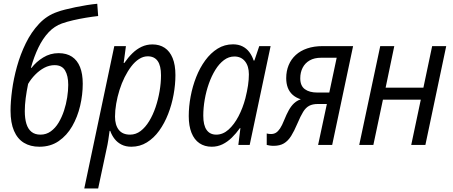

<svg xmlns="http://www.w3.org/2000/svg" viewBox="-20 -785 2455 1040"><path d="M193.4 9.8Q144.5 9.8 109.6 -11.5Q74.7 -32.7 55.9 -76.2Q37.1 -119.6 37.1 -185.5Q37.1 -233.9 45.4 -296.4Q53.7 -358.9 72 -424.8Q90.3 -490.7 119.9 -551Q149.4 -611.3 191.7 -656.2Q233.9 -701.2 290 -720.2Q306.6 -726.6 332.8 -733.2Q358.9 -739.7 389.2 -746.1Q419.4 -752.4 450.2 -757.3Q481 -762.2 506.8 -764.6L511.7 -698.2Q481 -694.8 445.6 -689Q410.2 -683.1 376.2 -675.3Q342.3 -667.5 314.9 -657.7Q274.9 -643.6 243.4 -610.1Q211.9 -576.7 188.2 -527.8Q164.6 -479 147.5 -418L150.9 -417.5Q175.8 -450.2 213.9 -473.6Q252 -497.1 297.4 -497.1Q340.8 -497.1 369.9 -477.8Q398.9 -458.5 413.6 -421.6Q428.2 -384.8 428.2 -331.5Q428.2 -272 414.1 -211.7Q399.9 -151.4 371.1 -101.3Q342.3 -51.3 298.1 -20.8Q253.9 9.8 193.4 9.8ZM199.2 -55.7Q230.5 -55.7 255.1 -73.5Q279.8 -91.3 297.4 -120.6Q314.9 -149.9 326.7 -185.5Q338.4 -221.2 344 -257.6Q349.6 -293.9 349.6 -325.2Q349.6 -374.5 332.5 -403.3Q315.4 -432.1 275.9 -432.1Q247.1 -432.1 220.2 -418Q193.4 -403.8 170.7 -380.6Q147.9 -357.4 132.3 -330.6Q124 -290.5 119.1 -252.9Q114.3 -215.3 114.3 -183.1Q114.3 -143.1 123 -114.5Q131.8 -85.9 150.6 -70.8Q169.4 -55.7 199.2 -55.7Z M436.5 235.8 599.1 -535.2H662.1L649.9 -443.8H653.3Q673.8 -473.6 697 -496.3Q720.2 -519 747.3 -531.7Q774.4 -544.4 805.7 -544.4Q844.2 -544.4 872.1 -525.9Q899.9 -507.3 915 -470.5Q930.2 -433.6 930.2 -378.4Q930.2 -326.7 920.2 -272Q910.2 -217.3 890.6 -167.2Q871.1 -117.2 842.3 -77.1Q813.5 -37.1 775.6 -13.7Q737.8 9.8 691.4 9.8Q661.1 9.8 638.4 -1.7Q615.7 -13.2 600.6 -32.7Q585.4 -52.2 577.1 -76.2H573.7Q570.8 -54.7 566.7 -27.3Q562.5 0 557.6 20.5L511.7 235.8ZM684.6 -55.7Q715.8 -55.7 741.7 -75.4Q767.6 -95.2 788.1 -128.9Q808.6 -162.6 822.8 -204.6Q836.9 -246.6 844.5 -291.3Q852.1 -335.9 852.1 -377.4Q852.1 -429.2 834 -454.6Q815.9 -480 780.3 -480Q755.9 -480 733.2 -465.3Q710.4 -450.7 690.9 -425Q671.4 -399.4 655 -366.7Q638.7 -334 627.2 -297.1Q615.7 -260.3 609.4 -223.4Q603 -186.5 603 -153.3Q603 -107.9 623.3 -81.8Q643.6 -55.7 684.6 -55.7Z M1127 9.8Q1088.4 9.8 1060.3 -9.3Q1032.2 -28.3 1017.3 -65.7Q1002.4 -103 1002.4 -156.2Q1002.4 -208.5 1012.7 -262.9Q1022.9 -317.4 1042.7 -367.7Q1062.5 -418 1091.8 -458Q1121.1 -498 1158.7 -521.5Q1196.3 -544.9 1242.2 -544.9Q1271.5 -544.9 1293.7 -533.7Q1315.9 -522.5 1330.8 -502.4Q1345.7 -482.4 1354 -457H1357.9L1384.3 -535.2H1445.8L1332.5 0H1271L1282.2 -90.8H1279.3Q1259.3 -62.5 1235.8 -39.6Q1212.4 -16.6 1185.3 -3.4Q1158.2 9.8 1127 9.8ZM1151.4 -55.7Q1187.5 -55.7 1218 -83Q1248.5 -110.4 1272 -155.3Q1295.4 -200.2 1309.1 -252.4Q1318.8 -291 1323.5 -322.8Q1328.1 -354.5 1328.1 -382.3Q1328.1 -426.8 1307.1 -452.9Q1286.1 -479 1249.5 -479Q1219.2 -479 1193.1 -459.5Q1167 -439.9 1146.5 -406.7Q1126 -373.5 1111.3 -332Q1096.7 -290.5 1088.9 -245.6Q1081.1 -200.7 1081.1 -158.2Q1081.1 -106.9 1099.1 -81.3Q1117.2 -55.7 1151.4 -55.7Z M1461.9 4.9Q1449.7 4.9 1440.2 3.2Q1430.7 1.5 1424.8 0V-62Q1429.2 -60.5 1435.3 -59.8Q1441.4 -59.1 1448.2 -59.1Q1463.4 -59.1 1474.9 -66.2Q1486.3 -73.2 1497.1 -89.4Q1507.8 -105.5 1519 -133.8Q1531.7 -165.5 1544.4 -188.2Q1557.1 -210.9 1572.8 -225.6Q1588.4 -240.2 1609.4 -247.1Q1582.5 -255.9 1564.9 -271.7Q1547.4 -287.6 1538.8 -310.3Q1530.3 -333 1530.3 -361.8Q1530.3 -399.9 1543.5 -431.9Q1556.6 -463.9 1582 -487.1Q1607.4 -510.3 1644 -522.7Q1680.7 -535.2 1727.1 -535.2H1892.6L1779.3 0H1703.1L1750.5 -221.7H1702.1Q1673.3 -221.7 1654.8 -211.9Q1636.2 -202.1 1622.1 -179.2Q1607.9 -156.2 1590.8 -115.7Q1573.7 -75.2 1556.9 -48.3Q1540 -21.5 1517.8 -8.3Q1495.6 4.9 1461.9 4.9ZM1698.7 -283.7H1763.7L1803.7 -472.2H1719.2Q1682.6 -472.2 1657.5 -457.8Q1632.3 -443.4 1619.4 -418.2Q1606.4 -393.1 1606.4 -360.8Q1606.4 -320.3 1631.1 -302Q1655.8 -283.7 1698.7 -283.7Z M1925.8 0 2039.6 -535.2H2115.7L2068.8 -310.1H2273.4L2320.8 -535.2H2397L2284.2 0H2207.5L2259.3 -245.1H2054.2L2002.4 0Z"/></svg>

Font: Open Sans SemiCondensed
Style: Italic
Weight: 400
Width: 4
Italic angle: -12°
Designer: Monotype Design Team
Foundry: Monotype Imaging Inc.
Version: Version 3.000